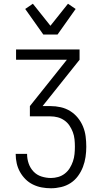

<svg xmlns="http://www.w3.org/2000/svg" viewBox="-20 -1000 540 1028"><path d="M253 8Q228 8 203.5 3.5Q179 -1 156.5 -12Q134 -23 116.5 -40.5Q99 -58 87 -79.5Q75 -101 69.5 -125.5Q64 -150 64 -175V-176H125V-175Q125 -149 133.5 -124.5Q142 -100 159.5 -81.5Q177 -63 202 -55Q227 -47 253 -47Q272 -47 291.5 -52.5Q311 -58 327 -70.5Q343 -83 353.5 -100Q364 -117 370.5 -136Q377 -155 379 -175Q381 -195 381 -215Q381 -234 379 -254Q377 -274 370 -292.5Q363 -311 352 -327.5Q341 -344 324.5 -355.5Q308 -367 289 -372Q270 -377 250 -377H140V-432L338 -680H66V-735H406V-680L208 -432H250Q278 -432 305 -426Q332 -420 355.5 -405.5Q379 -391 396.5 -369.5Q414 -348 424.5 -322.5Q435 -297 438.5 -269.5Q442 -242 442 -214Q442 -187 438 -159.5Q434 -132 424 -106Q414 -80 397.5 -57.5Q381 -35 358 -20Q335 -5 307.5 1.5Q280 8 253 8ZM212 -815 115 -952 156 -980 250 -862 344 -980 385 -952 288 -815Z"/></svg>

Font: Iosevka Fixed Light
Style: Regular
Weight: 300
Monospace: yes
Designer: Belleve Invis
Foundry: Belleve Invis
Version: Version 32.3.0